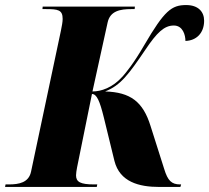

<svg xmlns="http://www.w3.org/2000/svg" viewBox="-52 -740 828 760"><path d="M-32 0H331L333 -10H320C266 -10 249 -20 249 -46C249 -55 251 -65 253 -77L312 -368C331 -368 343 -340 359 -275L401 -103C422 -20 498 0 578 0H662L665 -10H661C627 -10 612 -25 598 -71L544 -241C514 -338 464 -375 364 -378C426 -402 458 -447 524 -544C569 -611 598 -639 636 -639C672 -639 682 -601 682 -578C725 -579 756 -609 756 -658C756 -694 732 -720 685 -720C627 -720 599 -698 520 -563C476 -487 447 -453 434 -438C393 -392 348 -378 314 -378L374 -651C384 -697 424 -704 468 -704H481L482 -714H117L116 -704H129C178 -704 196 -701 196 -665C196 -653 193 -638 189 -618L71 -61C62 -17 23 -10 -17 -10H-30Z"/></svg>

Font: Noto Serif Display Condensed Black
Style: Italic
Weight: 900
Width: 3
Italic angle: -12°
Designer: Monotype Design Team
Foundry: Monotype Imaging Inc.
Version: Version 2.009